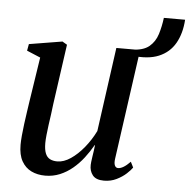

<svg xmlns="http://www.w3.org/2000/svg" viewBox="-50 -727 782 788"><g transform="rotate(5 340.5 -333.0)"><path d="M164.5 10.5Q132 10.5 107 -1.8Q82 -14 67.5 -39.8Q53 -65.5 53 -107Q53 -122 55 -145Q57 -168 60.5 -194Q64 -220 67.5 -244Q71 -268 73.5 -285L102 -470.5L46 -494L51 -521.5L187.5 -544L207 -532.5L172 -284Q170 -264.5 166.8 -242.2Q163.5 -220 160.5 -197.5Q157.5 -175 155.5 -155.5Q153.5 -136 153.5 -122.5Q153.5 -96 159.8 -80.5Q166 -65 178.5 -58.5Q191 -52 209 -52Q235.5 -52 263.8 -71Q292 -90 317.8 -121.5Q343.5 -153 362 -190.5L410 -537H508L444.5 -83.5Q442 -65.5 446.2 -56Q450.5 -46.5 460 -46.5Q470 -46.5 482.2 -53.8Q494.5 -61 510 -77L521.5 -54Q514.5 -43.5 498 -28.2Q481.5 -13 458 -1.5Q434.5 10 406.5 10Q373.5 10 359.8 -7.5Q346 -25 347 -50Q347 -53 348 -62.5Q349 -72 351 -84.5Q353 -97 354.8 -109.8Q356.5 -122.5 357.5 -132L356.5 -132.5Q340.5 -104.5 320.8 -78.8Q301 -53 277 -33Q253 -13 224.8 -1.2Q196.5 10.5 164.5 10.5ZM593.5 -677H681Q677.5 -620.5 654.5 -580Q631.5 -539.5 587.2 -521Q543 -502.5 474.5 -511.5L472.5 -536Q520.5 -537 544.8 -557Q569 -577 579 -609Q589 -641 593.5 -677Z"/></g></svg>

Font: Merriweather 72pt
Style: Italic
Weight: 400
Italic angle: -7.8°
Version: Version 2.101